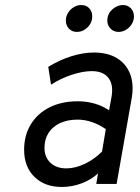

<svg xmlns="http://www.w3.org/2000/svg" viewBox="-20 -732 556 764"><path d="M226 12Q158 12 117 -28.2Q76 -68.5 76 -136Q76 -194 102.8 -237.5Q129.5 -281 177.5 -305Q225.5 -329 290 -329Q324.5 -329 356.5 -319.8Q388.5 -310.5 414 -293L423 -342Q433 -393 412.2 -421Q391.5 -449 345 -449Q310 -449 265.8 -434.5Q221.5 -420 183 -395L172 -466Q218 -494 264.8 -508.5Q311.5 -523 354 -523Q408.5 -523 445.5 -500.5Q482.5 -478 498 -437Q513.5 -396 504 -341L444 0H363L370 -42Q342.5 -16.5 304.2 -2.2Q266 12 226 12ZM244 -62Q279.5 -62 317.8 -80.2Q356 -98.5 386 -129L401 -218Q375.5 -236 346.5 -246Q317.5 -256 289 -256Q248.5 -256 219 -242.2Q189.5 -228.5 173.2 -203.2Q157 -178 157 -144Q157 -106.5 180.8 -84.2Q204.5 -62 244 -62ZM452 -605Q432.5 -605 419.8 -618.2Q407 -631.5 407 -650Q407 -676.5 426.5 -694.2Q446 -712 469 -712Q488.5 -712 500.8 -699Q513 -686 513 -667Q513 -650 504.2 -636Q495.5 -622 481.5 -613.5Q467.5 -605 452 -605ZM286 -605Q266.5 -605 254.2 -618.2Q242 -631.5 242 -650Q242 -667 250.8 -681Q259.5 -695 273.5 -703.5Q287.5 -712 303 -712Q323.5 -712 335.2 -699Q347 -686 347 -667Q347 -641.5 328.5 -623.2Q310 -605 286 -605Z"/></svg>

Font: Overpass
Style: Italic
Weight: 400
Italic angle: -10°
Designer: Delve Withrington, Dave Bailey, Thomas Jockin
Foundry: Delve Fonts LLC
Version: Version 4.000